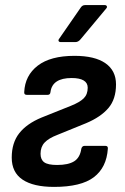

<svg xmlns="http://www.w3.org/2000/svg" viewBox="-20 -722 491 753"><path d="M192 11Q111 11 68.5 -17.5Q26 -46 26 -104Q26 -162 55.5 -199.5Q85 -237 143 -261L258 -307Q293 -321 308.5 -336.5Q324 -352 324 -378Q324 -397 308 -406.5Q292 -416 261 -416Q185 -416 178 -361Q177 -350 167 -350H85Q74 -350 75 -361Q78 -426 128 -464.5Q178 -503 272 -503Q352 -503 393.5 -474Q435 -445 435 -391Q435 -333 405 -298Q375 -263 318 -239L205 -193Q171 -180 155 -163Q139 -146 139 -119Q139 -96 153.5 -85.5Q168 -75 204 -75Q248 -75 271 -89.5Q294 -104 299 -139Q302 -150 312 -150H393Q404 -150 403 -139Q398 -65 348 -27Q298 11 192 11ZM217 -557Q212 -557 210 -561Q208 -565 212 -570L295 -690Q302 -702 313 -702H391Q397 -702 399 -697.5Q401 -693 396 -688L296 -568Q287 -557 276 -557Z"/></svg>

Font: Sofia Sans Semi Condensed
Style: Bold Italic
Weight: 700
Italic angle: -9°
Version: Version 4.100